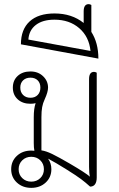

<svg xmlns="http://www.w3.org/2000/svg" viewBox="-20 -901 575 927"><path d="M447 -550V-44Q447 -23 439 -11.5Q431 0 415 0Q393 -20 371 -36.5Q349 -53 301 -83Q245 -118 212 -135Q228 -113 228 -84Q228 -45 200.5 -19.5Q173 6 131 6Q89 6 61.5 -19.5Q34 -45 34 -84Q34 -123 61.5 -148.5Q89 -174 131 -174Q141 -174 146 -173Q143 -188 143 -210V-335Q143 -377 152 -403Q142 -400 127 -400Q89 -400 65.5 -421.5Q42 -443 42 -478Q42 -513 65.5 -534.5Q89 -556 127 -556Q164 -556 188 -533Q212 -510 212 -478Q212 -457 196 -422Q187 -403 183.5 -383.5Q180 -364 180 -335V-175Q202 -172 232 -157.5Q262 -143 317 -111Q394 -66 414 -48Q410 -65 410 -96V-519Q410 -554 434 -554Q440 -554 447 -550ZM127 -429Q149 -429 162 -442.5Q175 -456 175 -478Q175 -500 162 -513Q149 -526 127 -526Q105 -526 91.5 -513Q78 -500 78 -478Q78 -456 91.5 -442.5Q105 -429 127 -429ZM192 -84Q192 -110 174.5 -127Q157 -144 131 -144Q105 -144 87.5 -127Q70 -110 70 -84Q70 -58 87.5 -41Q105 -24 131 -24Q157 -24 174.5 -41Q192 -58 192 -84Z M455 -618 81 -687Q81 -759 123 -797.5Q165 -836 243 -836Q327 -836 384 -790V-846Q384 -881 408 -881Q414 -881 421 -877V-747Q455 -694 455 -618ZM417 -655Q410 -724 362.5 -765Q315 -806 243 -806Q186 -806 153 -780.5Q120 -755 117 -710Z"/></svg>

Font: Thasadith
Style: Regular
Weight: 400
Designer: Cadson Demak Co.,Ltd.
Foundry: Cadson Demak Co.,Ltd.
Version: Version 1.000; ttfautohint (v1.6)